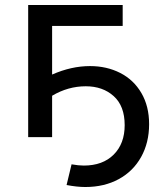

<svg xmlns="http://www.w3.org/2000/svg" viewBox="-20 -550 641 770"><path d="M341 -285Q408 -285 462 -257.5Q516 -230 547 -177Q578 -124 578 -52Q578 22 546 79.5Q514 137 456 168.5Q398 200 322 200Q289 200 247 192L267 109Q295 114 316 114Q392 114 436 70Q480 26 480 -48Q480 -125 436 -164.5Q392 -204 324 -204Q253 -204 189 -166V0H93V-530H472V-446H189V-251Q266 -285 341 -285Z"/></svg>

Font: CMG Sans Medium
Style: Regular
Weight: 500
Designer: Julieta Ulanovsky
Foundry: Julieta Ulanovsky
Version: Version 7.200